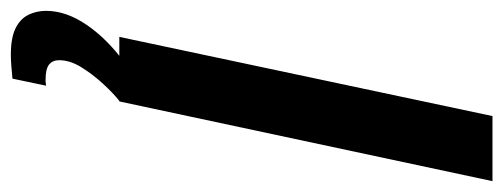

<svg xmlns="http://www.w3.org/2000/svg" viewBox="-353 -421 928 354"><g transform="rotate(90 111.0 -244.0)"><path d="M2 0 148 -688H268L121 0ZM35 200Q4 200 -13.5 191.5Q-31 183 -38.5 168Q-46 153 -46 135Q-46 98 -20 60Q6 22 50 -10L120 0Q106 11 88.5 30Q71 49 58 70Q45 91 45 111Q45 123 53 129.5Q61 136 82 136Q84 136 84.5 136Q85 136 92 135L79 197Q69 198 57 199Q45 200 35 200Z"/></g></svg>

Font: Saira Condensed SemiBold
Style: Italic
Weight: 600
Width: 3
Italic angle: -12°
Designer: Hector Gatti with collaboration of the Omnibus-Type team
Foundry: Omnibus-Type
Version: Version 1.101